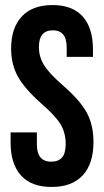

<svg xmlns="http://www.w3.org/2000/svg" viewBox="-20 -730 412 760"><path d="M184 10Q104 10 63 -35.5Q22 -81 22 -166V-206H126V-158Q126 -90 183 -90Q211 -90 225.5 -106.5Q240 -123 240 -160Q240 -204 220 -237.5Q200 -271 146 -318Q78 -378 51 -426.5Q24 -475 24 -538Q24 -619 66 -664.5Q108 -710 188 -710Q267 -710 307.5 -664.5Q348 -619 348 -534V-505H244V-541Q244 -577 230 -593.5Q216 -610 189 -610Q134 -610 134 -544Q134 -505 154.5 -472Q175 -439 229 -392Q298 -332 324 -283Q350 -234 350 -168Q350 -82 307.5 -36Q265 10 184 10Z"/></svg>

Font: Booming Bebas 2
Style: Regular
Weight: 400
Designer: Ryoichi Tsunekawa
Foundry: Ryoichi Tsunekawa
Version: Version 2.000